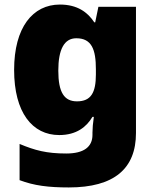

<svg xmlns="http://www.w3.org/2000/svg" viewBox="-20 -583 683 843"><path d="M243 -563C124 -563 42 -463 42 -276C42 -89 122 10 240 10C316 10 360 -26 386 -70H392C388 -43 386 -18 386 -1V9C386 62 348 91 271 91C184 91 133 77 66 49V208C129 232 193 240 282 240C482 240 577 157 577 1V-553H412L398 -485H394C365 -529 320 -563 243 -563ZM315 -415C383 -415 401 -365 401 -279V-256C401 -177 380 -138 318 -138C262 -138 236 -177 236 -273C236 -366 262 -415 315 -415Z"/></svg>

Font: Noto Sans Lao UI Blk
Style: Regular
Weight: 900
Designer: Monotype Design Team
Foundry: Monotype Imaging Inc.
Version: Version 2.000